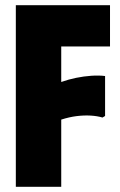

<svg xmlns="http://www.w3.org/2000/svg" viewBox="-20 -720 463 740"><path d="M404 -700V-541H216V-404Q244 -414 273.5 -420Q303 -426 332 -428Q361 -430 385 -427V-273L375 -267Q355 -273 329.5 -274.5Q304 -276 275.5 -272.5Q247 -269 216 -259V0H41V-700Z"/></svg>

Font: Phudu ExtraBold
Style: Regular
Weight: 800
Version: Version 1.005;gftools[0.9.23]